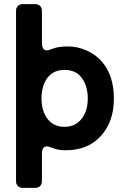

<svg xmlns="http://www.w3.org/2000/svg" viewBox="-20 -720 608 934"><path d="M58 161V-667Q58 -682 67 -691Q76 -700 91 -700H151Q166 -700 175 -691Q184 -682 184 -667V-512Q184 -475 208 -475Q216 -475 240.5 -484.5Q265 -494 311 -494Q357 -494 401 -474.5Q445 -455 474 -422Q534 -354 534 -241Q534 -129 472 -60Q409 11 299 11Q265 11 240.5 1.5Q216 -8 208 -8Q184 -8 184 29V161Q184 176 175 185Q166 194 151 194H91Q76 194 67 185Q58 176 58 161ZM294 -103Q349 -103 380 -146Q407 -183 407 -241Q407 -299 380 -338Q351 -380 294 -380Q238 -380 208 -338Q182 -299 182 -241Q182 -184 208 -146Q238 -103 294 -103Z"/></svg>

Font: Tsunagi Gothic Black
Style: Regular
Weight: 900
Designer: Yoshimichi Ohira
Foundry: Positype
Version: Version 1.001